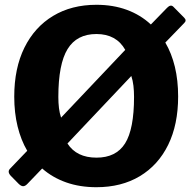

<svg xmlns="http://www.w3.org/2000/svg" viewBox="-20 -772 804 802"><path d="M749.6 -697.8Q761 -686.4 749.1 -675.4L670.5 -594.2Q696.8 -549.6 710.5 -492.8Q724.1 -436 724.1 -369Q724.1 -251.7 682.4 -166.8Q640.7 -82 564 -36Q487.2 10 382.5 10Q313.5 10 256.4 -10.1Q199.2 -30.3 156.2 -68.2L94.6 -4.1Q85.7 5.4 77.2 5.8Q68.8 6.1 58.5 -3.6L25.9 -36.7Q9 -54.2 21.9 -67.3L93.7 -142.2Q67.5 -186.8 53.5 -243.9Q39.5 -301 39.5 -368.4Q39.5 -487 82 -573Q124.6 -659 201.7 -705.5Q278.8 -752 382.8 -752Q452.2 -752 509.6 -731Q566.9 -710 610.2 -669.7L678.1 -739.6Q692.9 -754.7 703.9 -744L749.6 -697.8ZM223.7 -366.9Q223.7 -342.1 226.3 -320.7Q228.9 -299.3 235.1 -280.7L503.2 -563.7Q465.9 -629.9 382.8 -629.9Q300.8 -629.9 262.3 -567.1Q223.7 -504.4 223.7 -366.9ZM539.9 -366.9Q539.9 -392.7 537.3 -414.3Q534.7 -436 528.5 -454.6L261.8 -172.6Q299.7 -113.5 383.1 -113.5Q465 -113.5 502.5 -173Q539.9 -232.5 539.9 -366.9Z"/></svg>

Font: Libre Franklin Thin
Style: Regular
Weight: 100
Designer: Pablo Impallari, Rodrigo Fuenzalida, Nhung Nguyen
Foundry: Impallari Type
Version: Version 3.000